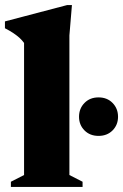

<svg xmlns="http://www.w3.org/2000/svg" viewBox="-30 -738 486 758"><path d="M244 -47 296 -20.5V0H13V-20.5L65 -47V-568.5Q57 -579.5 46.8 -588.8Q36.5 -598 22.8 -607.2Q9 -616.5 -10.5 -626.5V-653.5L235 -718H254L244 -598ZM359 -201.5Q325 -201.5 303.5 -223.2Q282 -245 282 -277Q282 -309.5 303.5 -331.5Q325 -353.5 359 -353.5Q393 -353.5 414.5 -331.5Q436 -309.5 436 -277Q436 -245 414.5 -223.2Q393 -201.5 359 -201.5Z"/></svg>

Font: Newsreader 24pt ExtraBold
Style: Regular
Weight: 800
Designer: Hugues Gentile
Foundry: Production Type
Version: Version 1.003